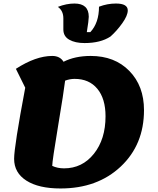

<svg xmlns="http://www.w3.org/2000/svg" viewBox="-20 -1043 896 1088"><path d="M459 -799Q406 -799 372.5 -818Q339 -837 339 -876V-939Q339 -982 308 -1004Q356 -1023 402 -1023Q483 -1023 483 -948Q483 -929 472 -861H492Q541 -914 541 -1005Q588 -1023 637 -1023Q704 -1023 704 -984Q704 -955 673 -911.5Q642 -868 606 -836Q550 -799 459 -799ZM323 25Q199 25 129.5 -19.5Q60 -64 60 -143Q60 -212 123 -546L70 -653Q183 -726 276 -726Q320 -726 340 -693Q405 -726 494 -726Q630 -726 713 -641Q796 -556 796 -419Q796 -223 664 -99Q532 25 323 25ZM276 -103Q306 -89 343 -89Q446 -89 512 -171.5Q578 -254 578 -384Q578 -484 531.5 -540Q485 -596 403 -596Q376 -596 349 -586Q342 -526 309 -328Q276 -130 276 -103Z"/></svg>

Font: Lemonada
Style: Bold
Weight: 700
Designer: Mohamed Gaber (Arabic), Eduardo Tunni (Latin)
Foundry: Kief Type Foundry
Version: Version 4.004